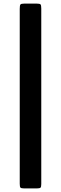

<svg xmlns="http://www.w3.org/2000/svg" viewBox="-20 -800 340 1070"><path d="M116 -780H183Q201.5 -780 205.8 -775.5Q210 -771 210 -752.5V225.5Q210 241 206 245.5Q202 250 185.5 250H115Q98 250 94 245.5Q90 241 90 224V-750.5Q90 -769.5 93.8 -774.8Q97.5 -780 116 -780Z"/></svg>

Font: Besley*
Style: Bold
Weight: 700
Designer: Owen Earl
Foundry: indestructible type*
Version: Version 2.000; ttfautohint (v1.8.3)